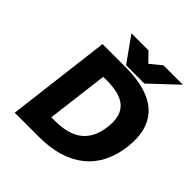

<svg xmlns="http://www.w3.org/2000/svg" viewBox="-215 -977 1135 1135"><g transform="rotate(45 352.5 -410.0)"><path d="M285 0C527 0 671 -117 697 -330C723 -543 606 -654 358 -654H163L83 0ZM303 -520H334C476 -520 548 -467 531 -330C514 -191 428 -134 286 -134H255ZM437 -763 381 -820H239L350 -664H503L669 -820H507Z"/></g></svg>

Font: Falling Sky
Style: ExBdObl
Weight: 400
Designer: Paul D. Hunt
Foundry: Adobe Systems Incorporated
Version: Version 1.02